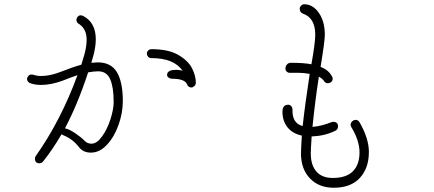

<svg xmlns="http://www.w3.org/2000/svg" viewBox="-20 -824 2040 902"><path d="M557 -349Q557 -294 537 -237.5Q517 -181 482.5 -144Q448 -107 407 -107Q370 -107 350 -134Q321 -171 279 -188L269 -193Q225 -118 182 -65Q176 -57 165 -57Q154 -57 149 -63Q144 -69 144 -79Q144 -86 148 -91Q266 -258 344 -471Q309 -459 277 -446Q221 -425 173 -425Q142 -425 120 -434Q114 -436 110.5 -442Q107 -448 107 -454Q108 -462 114 -468Q120 -474 128 -474Q133 -474 136 -473Q153 -467 173 -467Q214 -467 261 -485Q322 -509 362 -520Q374 -558 376 -566Q387 -605 387 -638Q387 -689 350 -712Q339 -718 339 -732Q340 -740 345.5 -746Q351 -752 359 -752Q365 -752 371 -749Q430 -718 430 -639Q430 -601 416 -553L409 -529Q429 -531 439 -531Q502 -531 529.5 -484.5Q557 -438 557 -349ZM900 -436Q900 -426 893 -419.5Q886 -413 879 -413Q872 -413 866.5 -417Q861 -421 859 -427Q849 -454 789 -454Q780 -454 772.5 -459Q765 -464 765 -472Q765 -481 771 -486.5Q777 -492 786 -494Q800 -496 811 -496Q820 -496 838 -492Q816 -522 780 -536.5Q744 -551 690 -551Q682 -551 676 -557.5Q670 -564 670 -573Q670 -581 676.5 -587Q683 -593 691 -593Q772 -593 818.5 -565.5Q865 -538 882.5 -502.5Q900 -467 900 -436ZM514 -345Q514 -413 498 -451Q482 -489 441 -489Q422 -489 394 -484Q345 -334 285 -221Q304 -218 333.5 -198Q363 -178 377 -163Q390 -149 410 -149Q435 -149 459.5 -183Q484 -217 499 -264Q514 -311 514 -345Z M1713 -110Q1713 -34 1670.5 12Q1628 58 1548 58Q1478 58 1436 14Q1394 -30 1394 -103Q1394 -121 1398 -187Q1355 -196 1331 -225.5Q1307 -255 1307 -299Q1307 -332 1334 -332Q1342 -332 1348 -325.5Q1354 -319 1354 -309Q1354 -294 1355 -288Q1361 -242 1402 -232Q1412 -326 1435 -477Q1407 -482 1381 -482H1341Q1333 -482 1327 -487.5Q1321 -493 1321 -502Q1321 -513 1328 -521Q1335 -529 1346 -529Q1409 -529 1443 -522Q1461 -623 1461 -661Q1461 -740 1403 -760Q1388 -766 1388 -783Q1388 -791 1394.5 -797.5Q1401 -804 1409 -804Q1450 -804 1478 -763.5Q1506 -723 1506 -661Q1506 -630 1486 -510Q1524 -495 1539 -466Q1543 -460 1543 -455Q1543 -442 1532 -436Q1526 -433 1520 -433Q1508 -433 1502 -444Q1495 -454 1478 -464Q1460 -348 1448 -228Q1489 -231 1537 -250Q1543 -252 1547 -252Q1568 -250 1568 -231Q1568 -215 1554 -209Q1504 -185 1444 -183Q1440 -119 1440 -104Q1440 -48 1466.5 -18Q1493 12 1543 12Q1607 12 1638 -19.5Q1669 -51 1669 -108Q1669 -163 1631 -226Q1627 -234 1627 -238Q1628 -248 1634.5 -254Q1641 -260 1649 -261Q1663 -261 1669 -250Q1713 -173 1713 -110Z"/></svg>

Font: Tsukimi Rounded Light
Style: Regular
Weight: 300
Designer: Takashi Funayama
Foundry: Takashi Funayama
Version: Version 1.032; ttfautohint (v1.8.3)